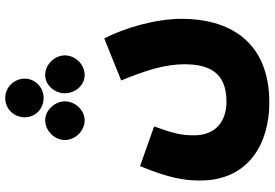

<svg xmlns="http://www.w3.org/2000/svg" viewBox="-178 -643 1051 735"><g transform="rotate(-90 347.5 -275.5)"><path d="M340 -634C381 -634 414 -667 414 -706C414 -747 381 -781 340 -781C297 -781 266 -747 266 -706C266 -667 297 -634 340 -634ZM255 -477C293 -477 327 -513 327 -553C327 -591 293 -628 255 -628C213 -628 179 -591 179 -553C179 -513 213 -477 255 -477ZM428 -477C469 -477 503 -513 503 -553C503 -591 469 -628 428 -628C388 -628 358 -591 358 -553C358 -513 388 -477 428 -477ZM24 -35C24 154 170 230 322 230C564 230 643 67 643 -105C643 -206 608 -324 568 -402L407 -337C446 -243 469 -167 469 -96C469 -5 441 66 326 66C248 66 197 22 197 -57C197 -107 203 -133 231 -211L79 -265C31 -148 24 -91 24 -35Z"/></g></svg>

Font: Noto Sans Arabic UI Cn Bk
Style: Regular
Weight: 900
Width: 3
Designer: Monotype Design Team, Nadine Chahine and Nizar Qandah
Foundry: Monotype Imaging Inc.
Version: Version 2.010